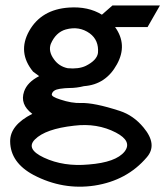

<svg xmlns="http://www.w3.org/2000/svg" viewBox="-20 -487 612 711"><path d="M406.2 -386.7Q453.1 -321.3 413.1 -249Q372.1 -173.8 291 -168Q263.7 -161.1 236.3 -161.1Q222.7 -161.1 202.1 -158.2Q174.8 -154.3 171.9 -137.7Q169.9 -128.9 204.1 -118.2Q245.1 -104.5 279.3 -105.5Q328.1 -107.4 423.8 -76.2Q474.6 -59.6 511.7 -14.6Q564.5 48.8 523.4 95.7Q450.2 181.6 330.1 200.2Q212.9 217.8 104.5 161.1Q18.6 115.2 17.6 37.1Q16.6 -23.4 99.6 -65.4Q52.7 -100.6 69.3 -148.4Q81.1 -182.6 125 -205.1L102.5 -221.7Q43.9 -293 87.9 -372.1Q132.8 -452.1 235.4 -459Q306.6 -463.9 357.4 -432.6L396.5 -466.8H572.3L526.4 -386.7ZM230.5 -234.4Q271.5 -230.5 297.9 -243.2Q338.9 -263.7 342.8 -291Q346.7 -337.9 312.5 -363.3Q273.4 -391.6 223.6 -377.9Q186.5 -367.2 168 -324.2Q158.2 -296.9 179.7 -267.6Q198.2 -241.2 230.5 -234.4ZM253.9 -21.5Q148.4 -9.8 109.4 29.3Q74.2 64.5 142.6 96.7Q215.8 130.9 308.6 122.1Q409.2 114.3 441.4 74.2Q470.7 36.1 409.2 3.9Q339.8 -32.2 253.9 -21.5Z"/></svg>

Font: Hopone
Style: Regular
Weight: 400
Foundry: SIL International (SIL)
Version: Version 1.00 September 3, 2015, initial release